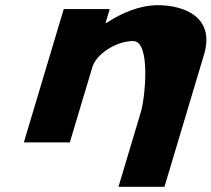

<svg xmlns="http://www.w3.org/2000/svg" viewBox="-20 -548 814 739"><path d="M71.8 0H248.8L335.6 -290C350.8 -341 428.4 -390 492.5 -390C561.5 -390 538 -170 522.8 -119L436 171H613L765.3 -338C808.1 -481 691.1 -528 587 -528C519.3 -528 448.9 -499 388.5 -459H386.1L402.3 -513H225.3Z"/></svg>

Font: Hussar
Style: BdSuprExtOblThree
Weight: 700
Foundry: Cannot Into Space Fonts
Version: Version 2.00